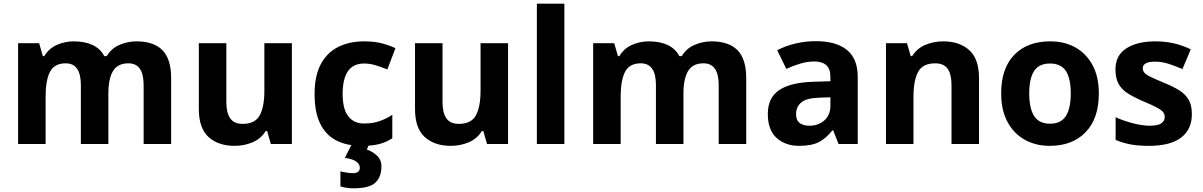

<svg xmlns="http://www.w3.org/2000/svg" viewBox="-20 -780 6514 1040"><path d="M719 -556Q812 -556 859.5 -508.5Q907 -461 907 -356V0H758V-319.4Q758 -437 675.8 -437Q617 -437 592 -395Q567 -353 567 -273.5V0H418V-319.4Q418 -437 336 -437Q274.3 -437 250.6 -390.7Q227 -344.4 227 -257.4V0H78V-546H192L212.2 -476H220Q245 -518 288.5 -537Q332 -556 378.7 -556Q439 -556 481 -536.5Q523 -517 545 -476H558Q583 -518 627.5 -537Q672 -556 719 -556Z M1561 -546V0H1447L1427 -70H1419Q1393 -28 1347.5 -9Q1302 10 1251 10Q1163 10 1110 -37.5Q1057 -85 1057 -190V-546H1206V-227Q1206 -169 1227 -139Q1248 -109 1294 -109Q1362 -109 1387 -155.5Q1412 -202 1412 -289V-546Z M1939 10Q1858 10 1801 -19.5Q1744 -49 1714 -111Q1684 -173 1684 -270Q1684 -370 1718 -433Q1752 -496 1812.5 -526Q1873 -556 1952 -556Q2008 -556 2049.5 -545Q2091 -534 2122 -519L2078 -404Q2043 -418 2012.5 -427Q1982 -436 1952 -436Q1836 -436 1836 -271Q1836 -189 1866.5 -150Q1897 -111 1952 -111Q1999 -111 2035 -123.5Q2071 -136 2105 -158V-31Q2071 -9 2033.5 0.5Q1996 10 1939 10ZM2046 122Q2046 178 2013.5 209Q1981 240 1895 240Q1873 240 1855.5 237Q1838 234 1824 230V148Q1838 152 1858.5 155Q1879 158 1894 158Q1908 158 1918.5 151.5Q1929 145 1929 128Q1929 110 1911 96Q1893 82 1848 75L1886 0H1980L1967 30Q1997 40 2021.5 62.5Q2046 85 2046 122Z M2732 -546V0H2618L2598 -70H2590Q2564 -28 2518.5 -9Q2473 10 2422 10Q2334 10 2281 -37.5Q2228 -85 2228 -190V-546H2377V-227Q2377 -169 2398 -139Q2419 -109 2465 -109Q2533 -109 2558 -155.5Q2583 -202 2583 -289V-546Z M3037 0H2888V-760H3037Z M3834 -556Q3927 -556 3974.5 -508.5Q4022 -461 4022 -356V0H3873V-319.4Q3873 -437 3790.8 -437Q3732 -437 3707 -395Q3682 -353 3682 -273.5V0H3533V-319.4Q3533 -437 3451 -437Q3389.3 -437 3365.6 -390.7Q3342 -344.4 3342 -257.4V0H3193V-546H3307L3327.2 -476H3335Q3360 -518 3403.5 -537Q3447 -556 3493.7 -556Q3554 -556 3596 -536.5Q3638 -517 3660 -476H3673Q3698 -518 3742.5 -537Q3787 -556 3834 -556Z M4399 -557Q4509 -557 4567.5 -509.5Q4626 -462 4626 -364V0H4522L4493 -74H4489Q4454 -30 4415 -10Q4376 10 4308 10Q4235 10 4187 -32.5Q4139 -75 4139 -163Q4139 -250 4200 -291.5Q4261 -333 4383 -337L4478 -340V-364Q4478 -407 4455.5 -427Q4433 -447 4393 -447Q4353 -447 4315 -435.5Q4277 -424 4239 -407L4190 -508Q4234 -531 4287.5 -544Q4341 -557 4399 -557ZM4420 -251Q4348 -249 4320 -225Q4292 -201 4292 -162Q4292 -128 4312 -113.5Q4332 -99 4364 -99Q4412 -99 4445 -127.5Q4478 -156 4478 -208V-253Z M5089 -556Q5177 -556 5230 -508.5Q5283 -461 5283 -356V0H5134V-319Q5134 -378 5113 -407.5Q5092 -437 5046 -437Q4978 -437 4953 -390.5Q4928 -344 4928 -257V0H4779V-546H4893L4913 -476H4921Q4947 -518 4992.5 -537Q5038 -556 5089 -556Z M5932 -273.7Q5932 -138 5860.5 -64Q5789 10 5666 10Q5590.1 10 5530.8 -23.1Q5471.4 -56.2 5437.2 -119.8Q5403 -183.4 5403 -274Q5403 -410 5474 -483Q5545 -556 5669 -556Q5746.4 -556 5805.2 -523Q5864 -490 5898 -427.3Q5932 -364.5 5932 -273.7ZM5555 -274Q5555 -193 5581.5 -151.5Q5608 -110 5667.9 -110Q5727 -110 5753.5 -151.5Q5780 -193 5780 -274Q5780 -355 5753.5 -395.5Q5727 -436 5667.5 -436Q5608 -436 5581.5 -395.5Q5555 -355 5555 -274Z M6436 -162Q6436 -79 6377.5 -34.5Q6319 10 6203 10Q6146 10 6105 2.5Q6064 -5 6023 -22V-145Q6067 -125 6118 -112Q6169 -99 6208 -99Q6252 -99 6270.5 -112Q6289 -125 6289 -146Q6289 -160 6281.5 -171Q6274 -182 6249 -196Q6224 -210 6171 -232Q6120 -254 6087 -275.5Q6054 -297 6038 -327.5Q6022 -358 6022 -404Q6022 -480 6081 -518Q6140 -556 6238 -556Q6289 -556 6335 -546Q6381 -536 6430 -513L6385 -406Q6345 -423 6309 -434.5Q6273 -446 6236 -446Q6203 -446 6186.5 -437Q6170 -428 6170 -410Q6170 -397 6178.5 -386.5Q6187 -376 6211.5 -364Q6236 -352 6284 -332Q6331 -313 6365 -292.5Q6399 -272 6417.5 -241.5Q6436 -211 6436 -162Z"/></svg>

Font: Noto Sans Gunjala Gondi
Style: Regular
Weight: 400
Designer: Ek Type
Foundry: Ek Type
Version: Version 1.004